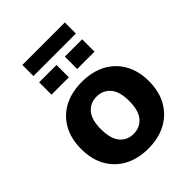

<svg xmlns="http://www.w3.org/2000/svg" viewBox="-227 -913 1042 1042"><g transform="rotate(-45 294.5 -391.5)"><path d="M294 11Q215 11 156.5 -20.5Q98 -52 66 -109.5Q34 -167 34 -246Q34 -324 66 -381.5Q98 -439 156.5 -470Q215 -501 294 -501Q373 -501 431.5 -470Q490 -439 522.5 -381.5Q555 -324 555 -246Q555 -167 522.5 -109.5Q490 -52 431.5 -20.5Q373 11 294 11ZM294 -102Q342 -102 372.5 -137Q403 -172 403 -246Q403 -319 372.5 -353.5Q342 -388 294 -388Q246 -388 216 -353.5Q186 -319 186 -246Q186 -172 216 -137Q246 -102 294 -102ZM131 -709V-794H457V-709ZM129 -568V-663H262V-568ZM326 -568V-663H459V-568Z"/></g></svg>

Font: Nunito Sans ExtraBold
Style: Regular
Weight: 800
Designer: Vernon Adams
Foundry: Vernon Adams
Version: Version 3.101; ttfautohint (v1.8.4.7-5d5b);gftools[0.9.27]